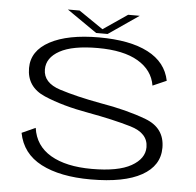

<svg xmlns="http://www.w3.org/2000/svg" viewBox="-51 -752 826 808"><g transform="rotate(5 362.0 -348.0)"><path d="M361 4.5Q502 4.5 576.2 -37Q650.5 -78.5 650.5 -154.5Q650.5 -238 568.8 -269Q487 -300 374 -319Q272.5 -337.5 200.8 -360.5Q129 -383.5 129 -440Q129 -489.5 182.8 -519.2Q236.5 -549 343.5 -549Q452 -549 513.8 -512.5Q575.5 -476 586 -411.5L644 -437Q628.5 -514.5 552 -554.2Q475.5 -594 344.5 -594Q213 -594 137.5 -553.5Q62 -513 62 -440Q62 -360 139.2 -326.8Q216.5 -293.5 327.5 -274Q432.5 -255 508 -232.8Q583.5 -210.5 583.5 -151Q583.5 -102.5 528.2 -71.2Q473 -40 362 -40Q253 -40 187.8 -78.2Q122.5 -116.5 112 -191.5L54.5 -165.5Q71 -79 151.2 -37.2Q231.5 4.5 361 4.5ZM330.5 -611.5H379L507 -699.5H458L355.5 -629.5L253 -699.5H203.5Z"/></g></svg>

Font: Anybody Expanded Light
Style: Regular
Weight: 300
Width: 7
Version: Version 1.113;gftools[0.9.25]